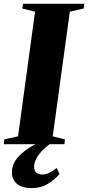

<svg xmlns="http://www.w3.org/2000/svg" viewBox="-41 -763 466 1016"><path d="M-21 0 -18 -25.5 54.5 -41.5 144.5 -701 77 -718 80.5 -743H405L402 -718L328.5 -701L238 -41.5L302.5 -25.5L300 0ZM126 232.5Q76.5 232.5 49.2 210.2Q22 188 22 148.5Q22 120.5 34.8 96.8Q47.5 73 69.5 52.8Q91.5 32.5 118.5 15.8Q145.5 -1 174.5 -14L214 -29.5L250 -19Q213.5 3.5 189 27.2Q164.5 51 152 74.5Q139.5 98 139.5 120Q139.5 140 150.8 150.2Q162 160.5 182 160.5Q202.5 160.5 220.5 151Q238.5 141.5 259.5 126L273.5 158Q253.5 184 214.8 208.2Q176 232.5 126 232.5Z"/></svg>

Font: Merriweather 120pt Black
Style: Italic
Weight: 900
Italic angle: -7.8°
Version: Version 2.101